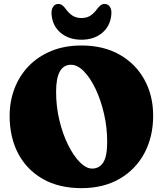

<svg xmlns="http://www.w3.org/2000/svg" viewBox="-20 -956 844 996"><path d="M402.5 -720Q516.5 -720 600 -672.8Q683.5 -625.5 729 -543Q774.5 -460.5 774.5 -356Q774.5 -246.5 729.2 -161.8Q684 -77 600.5 -28.5Q517 20 402.5 20Q286 20 202.5 -27.5Q119 -75 74.5 -159.2Q30 -243.5 30 -355Q30 -430 55 -496Q80 -562 128 -612.2Q176 -662.5 245.2 -691.2Q314.5 -720 402.5 -720ZM536 -220Q536 -295 519.5 -366.2Q503 -437.5 475.8 -494.8Q448.5 -552 415.2 -586Q382 -620 348.5 -620Q271 -620 271 -480Q271 -403 288.2 -331.5Q305.5 -260 333.5 -203.8Q361.5 -147.5 394.2 -114.5Q427 -81.5 458 -81.5Q495 -81.5 515.5 -113Q536 -144.5 536 -220ZM402.5 -862.5Q429 -862.5 447.2 -873.8Q465.5 -885 482 -907Q492 -921 501.5 -928.2Q511 -935.5 522 -935.5Q541 -935.5 550.5 -920.2Q560 -905 557.5 -880Q552 -820 509.5 -785Q467 -750 402.5 -750Q338 -750 295.5 -785Q253 -820 247.5 -880Q245.5 -905 255 -920.2Q264.5 -935.5 283 -935.5Q294.5 -935.5 303.8 -928.2Q313 -921 323 -907Q339.5 -885 358 -873.8Q376.5 -862.5 402.5 -862.5Z"/></svg>

Font: Fraunces 9pt SuperSoft Black
Style: Regular
Weight: 900
Version: Version 1.000;[b76b70a41]